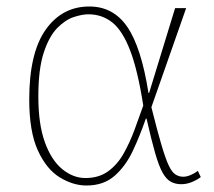

<svg xmlns="http://www.w3.org/2000/svg" viewBox="-20 -561 660 591"><path d="M246 10Q205 10 164 -15Q123 -40 96.5 -98Q70 -156 70 -255Q70 -398 120.5 -469.5Q171 -541 255 -541Q329 -541 372 -478Q415 -415 437 -275H439L519 -536H553L446 -231Q464 -159 476.5 -116.5Q489 -74 499 -52.5Q509 -31 520 -24Q531 -17 544 -17Q555 -17 567.5 -22.5Q580 -28 589 -35L598 -16Q588 -8 571.5 -1Q555 6 538 6Q520 6 506 -1.5Q492 -9 480.5 -29.5Q469 -50 457.5 -90Q446 -130 431 -196H429Q411 -144 389 -97Q367 -50 333 -20Q299 10 246 10ZM243 -13Q284 -13 312.5 -33.5Q341 -54 360 -87.5Q379 -121 393.5 -160Q408 -199 421 -236Q404 -345 380.5 -406Q357 -467 325.5 -492Q294 -517 252 -517Q233 -517 207 -508.5Q181 -500 156 -474.5Q131 -449 114.5 -398.5Q98 -348 98 -264Q98 -179 118 -123.5Q138 -68 171.5 -40.5Q205 -13 243 -13Z"/></svg>

Font: Noto Serif Thin
Style: Regular
Weight: 100
Designer: Monotype Design Team
Foundry: Monotype Imaging Inc.
Version: Version 2.015